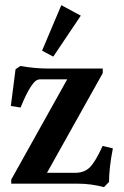

<svg xmlns="http://www.w3.org/2000/svg" viewBox="-20 -727 489 760"><path d="M190.9 -502.9 146.5 -526.4 222.7 -706.5 299.8 -665ZM391.6 13.7Q339.8 0 287.6 0H24.4V-16.1L246.1 -413.1H141.1Q129.4 -413.1 121.1 -406.7Q112.8 -400.4 102.1 -384.3Q82.5 -354 61.5 -301.3L22.9 -307.6L41.5 -452.6L60.5 -465.8Q118.2 -455.6 173.3 -455.6H386.7V-437.5L166 -43H278.3Q313 -43 335 -64Q356.9 -85 386.2 -149.4L426.8 -139.6Q411.6 -62.5 411.6 -6.8Z"/></svg>

Font: Elstob 6pt SemiBold
Style: Regular
Weight: 600
Designer: Peter S. Baker
Version: Version 1.015